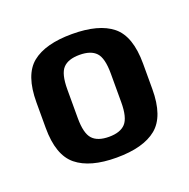

<svg xmlns="http://www.w3.org/2000/svg" viewBox="-64 -742 383 390"><g transform="rotate(-20 128.0 -547.5)"><path d="M127.5 -681Q185.5 -681 214.2 -657.8Q243 -634.5 243 -575V-520Q243 -461 214.2 -437.5Q185.5 -414 127.5 -414Q70.5 -414 41.5 -437.5Q12.5 -461 12.5 -520V-575Q12.5 -634.5 41.2 -657.8Q70 -681 127.5 -681ZM174.5 -578.5Q174.5 -612 163.2 -624Q152 -636 127.5 -636Q103 -636 91.8 -624Q80.5 -612 80.5 -578.5V-516.5Q80.5 -483.5 91.8 -471.2Q103 -459 127.5 -459Q152 -459 163.2 -471.2Q174.5 -483.5 174.5 -516.5V-578.5Z"/></g></svg>

Font: Anybody Narrow Medium
Style: Regular
Weight: 500
Width: 3
Designer: Tyler Finck
Foundry: Etcetera Type Company
Version: Version 1.000; ttfautohint (v1.8)